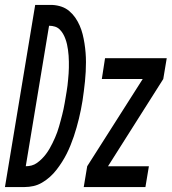

<svg xmlns="http://www.w3.org/2000/svg" viewBox="-60 -755 693 775"><path d="M-40 0 82 -735H152Q171 -734 188.5 -728Q206 -722 220 -710Q234 -698 244 -683.5Q254 -669 261.5 -652Q269 -635 273.5 -617Q278 -599 281 -580Q284 -561 285.5 -542Q287 -523 287 -504Q287 -485 286 -465.5Q285 -446 283 -426.5Q281 -407 278.5 -387.5Q276 -368 273 -348Q270 -330 266.5 -312Q263 -294 258.5 -276Q254 -258 249 -240Q244 -222 238 -204.5Q232 -187 225 -169.5Q218 -152 209.5 -135Q201 -118 190.5 -101.5Q180 -85 168 -69.5Q156 -54 141.5 -41Q127 -28 110 -18Q93 -8 75 -4Q57 0 39 0ZM44 -84Q56 -84 67.5 -87Q79 -90 89.5 -97.5Q100 -105 109 -114Q118 -123 125.5 -133Q133 -143 139.5 -154Q146 -165 151.5 -176.5Q157 -188 162 -199Q167 -210 171 -221.5Q175 -233 178.5 -245Q182 -257 185 -268.5Q188 -280 191 -291.5Q194 -303 196.5 -315Q199 -327 201 -338.5Q203 -350 205 -362Q207 -374 209 -386Q211 -398 212.5 -410Q214 -422 215 -434.5Q216 -447 217 -458.5Q218 -470 218 -482Q218 -494 218 -506Q218 -518 217 -530Q216 -542 214.5 -553.5Q213 -565 210.5 -576Q208 -587 204 -598Q200 -609 194.5 -618.5Q189 -628 181 -636Q173 -644 162 -647.5Q151 -651 139 -651H138ZM278 0 292 -84 516 -436H351L364 -520H613L599 -436L376 -84H541L527 0Z"/></svg>

Font: Iosevka SS04 Medium Extended
Style: Italic
Weight: 500
Width: 7
Italic angle: -9°
Monospace: yes
Designer: Belleve Invis
Foundry: Belleve Invis
Version: Version 19.0.0; ttfautohint (v1.8.4)